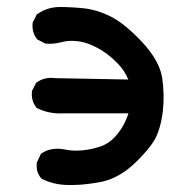

<svg xmlns="http://www.w3.org/2000/svg" viewBox="-20 -513 540 543"><path d="M161.6 9.8Q128.4 7.8 99.1 -6.8L97.2 -7.8L96.2 -9.3Q81.5 -25.9 84 -51.8V-53.2L85 -55.2L94.7 -75.7L95.7 -78.1L98.1 -79.6Q111.3 -88.4 127.2 -91.1Q143.1 -93.8 160.2 -90.8Q173.3 -87.9 186.5 -87.2Q199.7 -86.4 213.9 -87.9Q242.2 -90.8 267.6 -100.1Q279.8 -104.5 291.3 -113.3Q302.7 -122.1 313.5 -135.7Q319.8 -143.6 325.2 -152.6Q330.6 -161.6 335.2 -171.6Q339.8 -181.6 343.3 -192.4H158.7Q118.7 -190.4 85.4 -207L83.5 -208L82 -210Q67.9 -228.5 70.3 -253.9V-255.9L71.3 -257.3L81.1 -276.9L82 -278.8L84.5 -280.3Q106.4 -295.9 135.7 -292L342.8 -288.1Q332.5 -314 310.5 -335.9Q282.2 -364.3 252.9 -378.9Q247.1 -381.8 241.2 -384.5Q235.4 -387.2 230 -389.2Q224.6 -391.1 219.2 -392.6Q213.9 -394 209 -395Q204.1 -396 199.2 -396.5Q174.8 -399.4 154.8 -394Q131.8 -387.7 110.4 -389.6H108.4L106.9 -390.6L87.4 -400.4L85.4 -401.4L84 -403.3Q69.8 -421.9 72.3 -447.3V-449.2L73.2 -450.7L83 -470.2L84 -472.7L86.4 -473.6Q100.1 -483.4 116 -488.3Q131.8 -493.2 149.4 -493.2Q182.1 -493.2 218.8 -489.3Q256.8 -484.9 295.9 -464.8Q335 -444.3 383.3 -392.6Q432.1 -339.4 439 -291Q445.3 -244.1 440.9 -202.6Q439.5 -188.5 437 -176Q434.6 -163.6 431.4 -152.3Q428.2 -141.1 423.8 -130.9Q411.6 -101.1 366.2 -56.2Q320.3 -10.7 268.1 1Q260.7 2.4 253.4 3.7Q246.1 4.9 238.8 5.9Q231.4 6.8 223.9 7.8Q216.3 8.8 208.5 9.3Q200.7 9.8 193.1 10Q185.5 10.3 177.5 10.3Q169.4 10.3 161.6 9.8Z"/></svg>

Font: NaikaiFont
Style: Bold
Weight: 700
Version: Version 1.89